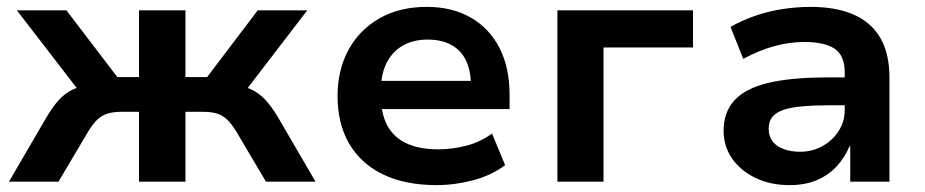

<svg xmlns="http://www.w3.org/2000/svg" viewBox="-20 -528 2688 558"><path d="M6 0 115 -187Q134 -219 152 -238.5Q170 -258 192 -268Q214 -278 243 -281L224 -245L29 -498H173L321 -304H384V-498H519V-304H582L729 -498H873L679 -245L659 -281Q689 -278 710.5 -268Q732 -258 750.5 -238.5Q769 -219 788 -187L897 0H753L666 -147Q653 -168 640 -180.5Q627 -193 610.5 -198Q594 -203 571 -203H519V0H384V-203H332Q310 -203 293 -198Q276 -193 263 -180.5Q250 -168 237 -147L150 0Z M1249 10Q1157 10 1092.5 -21.5Q1028 -53 994.5 -111Q961 -169 961 -249Q961 -324 992.5 -382.5Q1024 -441 1082.5 -474.5Q1141 -508 1220 -508Q1294 -508 1348 -477Q1402 -446 1431.5 -389Q1461 -332 1461 -251V-211H1066V-293H1364L1349 -275Q1349 -345 1316 -379Q1283 -413 1223 -413Q1182 -413 1151.5 -396Q1121 -379 1104 -346Q1087 -313 1087 -265V-252Q1087 -197 1106 -162.5Q1125 -128 1162 -111Q1199 -94 1254 -94Q1294 -94 1335 -104.5Q1376 -115 1410 -140L1448 -48Q1408 -18 1354.5 -4Q1301 10 1249 10Z M1600 0V-498H1994V-390H1734V0Z M2274 10Q2219 10 2175.5 -11Q2132 -32 2107.5 -67.5Q2083 -103 2083 -148Q2083 -202 2114.5 -236.5Q2146 -271 2212.5 -287Q2279 -303 2385 -303H2453V-222H2391Q2345 -222 2311.5 -219Q2278 -216 2256.5 -208.5Q2235 -201 2224.5 -188Q2214 -175 2214 -154Q2214 -121 2239.5 -104Q2265 -87 2306 -87Q2341 -87 2370.5 -103.5Q2400 -120 2417.5 -147.5Q2435 -175 2435 -208V-317Q2435 -367 2405.5 -386.5Q2376 -406 2317 -406Q2276 -406 2232.5 -394.5Q2189 -383 2140 -357L2103 -450Q2137 -469 2174.5 -482Q2212 -495 2253.5 -501.5Q2295 -508 2336 -508Q2408 -508 2459 -486.5Q2510 -465 2537.5 -419.5Q2565 -374 2565 -301V0H2451V-103H2449Q2435 -70 2411.5 -44.5Q2388 -19 2354 -4.5Q2320 10 2274 10Z"/></svg>

Font: Nunito Sans 8pt
Style: Bold
Weight: 700
Version: Version 3.101;gftools[0.9.27]